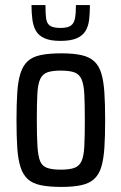

<svg xmlns="http://www.w3.org/2000/svg" viewBox="-20 -728 478 756"><path d="M222 8Q172 8 139.5 1Q107 -6 88.5 -23.5Q70 -41 60.5 -71Q51 -101 48 -146Q45 -191 45 -255Q45 -319 48 -364Q51 -409 60.5 -439Q70 -469 88.5 -486.5Q107 -504 139.5 -511Q172 -518 222 -518Q269 -518 300.5 -511Q332 -504 351 -486.5Q370 -469 379 -439Q388 -409 391 -364Q394 -319 394 -255Q394 -191 391 -146Q388 -101 379 -71Q370 -41 351 -23.5Q332 -6 300.5 1Q269 8 222 8ZM219 -60Q254 -60 273 -67Q292 -74 301 -93.5Q310 -113 312 -152Q314 -191 314 -255Q314 -319 312 -357.5Q310 -396 301 -416Q292 -436 273 -443Q254 -450 219 -450Q185 -450 166 -443Q147 -436 138 -416Q129 -396 127 -357Q125 -318 125 -255Q125 -191 127.5 -152Q130 -113 138 -93.5Q146 -74 165.5 -67Q185 -60 219 -60ZM218 -567Q178 -567 155 -577.5Q132 -588 121.5 -606.5Q111 -625 107.5 -651Q104 -677 104 -708H159Q159 -676 161.5 -656Q164 -636 176.5 -627Q189 -618 218 -618Q247 -618 259.5 -627.5Q272 -637 275.5 -657Q279 -677 279 -708H334Q334 -677 331 -651Q328 -625 317 -606.5Q306 -588 282.5 -577.5Q259 -567 218 -567Z"/></svg>

Font: Saira Condensed Medium
Style: Regular
Weight: 500
Width: 3
Designer: Hector Gatti with collaboration of the Omnibus-Type team
Foundry: Omnibus-Type
Version: Version 1.101